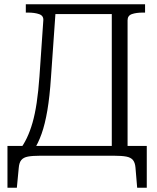

<svg xmlns="http://www.w3.org/2000/svg" viewBox="-20 -730 736 900"><path d="M212 -710H540V-664H212ZM578 -11H504V-710H660V-671H650Q619 -671 598.5 -664Q578 -657 578 -635ZM615 55Q613 32 603 20Q593 8 572 4Q551 0 515 0H168Q132 0 111 4Q90 8 80 20Q70 32 68 56L59 150H15V-46H668V150H623ZM138 -26H71Q91 -52 106 -83.5Q121 -115 132.5 -155Q144 -195 152 -248.5Q160 -302 165 -372L183 -634Q185 -656 164 -663.5Q143 -671 111 -671H101V-710H243L219 -368Q213 -277 202 -212.5Q191 -148 175 -103Q159 -58 138 -26Z"/></svg>

Font: Roboto Serif 28pt Condensed Light
Style: Regular
Weight: 300
Width: 3
Designer: Greg Gazdowicz
Foundry: Commercial Type
Version: Version 1.008